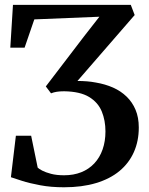

<svg xmlns="http://www.w3.org/2000/svg" viewBox="-20 -763 614 792"><path d="M244 9.5Q190 9.5 146 1.2Q102 -7 70.8 -17Q39.5 -27 25 -32L45.5 -203H108.5L135.5 -71.5Q140.5 -66.5 154.2 -59.2Q168 -52 190.5 -46Q213 -40 244.5 -40Q283.5 -40 315 -52.5Q346.5 -65 369 -89Q391.5 -113 403.2 -146.5Q415 -180 415 -221Q415 -266 399.8 -303.2Q384.5 -340.5 347.5 -363Q310.5 -385.5 244.5 -386.5Q227.5 -386.5 214.5 -384.5Q201.5 -382.5 190.5 -378L169 -406.5L327.5 -614L390 -694L121.5 -683L81.5 -566.5H22.5L33.5 -743H519.5L535.5 -701L299.5 -429Q319.5 -429 338.5 -427.5Q357.5 -426 375.5 -422.5Q414 -416 446.2 -401.8Q478.5 -387.5 502.2 -364.5Q526 -341.5 539.2 -310Q552.5 -278.5 552.5 -237Q552.5 -181 532.2 -135.5Q512 -90 472.8 -57.5Q433.5 -25 376 -7.8Q318.5 9.5 244 9.5Z"/></svg>

Font: Merriweather 60pt SemiBold
Style: Regular
Weight: 600
Version: Version 2.100